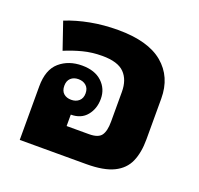

<svg xmlns="http://www.w3.org/2000/svg" viewBox="-105 -691 837 806"><g transform="rotate(20 313.5 -287.5)"><path d="M560 -366V-184Q560 -125 542 -84Q524 -43 480 -21.5Q436 0 358 0H61V-239Q61 -314 101 -348.5Q141 -383 201 -383Q258 -383 290 -353Q322 -323 322 -278Q322 -234 297 -203.5Q272 -173 226 -173V-122H326Q367 -122 381 -141.5Q395 -161 395 -203V-336Q395 -390 365.5 -420Q336 -450 267 -450Q221 -450 180.5 -439.5Q140 -429 102 -413L61 -533Q111 -553 169.5 -564Q228 -575 292 -575Q426 -575 493 -519Q560 -463 560 -366ZM206 -232Q227 -232 240.5 -244Q254 -256 254 -278Q254 -300 240.5 -312Q227 -324 206 -324Q185 -324 172 -312Q159 -300 159 -278Q159 -255 172 -243.5Q185 -232 206 -232Z"/></g></svg>

Font: Noto Sans Thai Looped ExtraBold
Style: Regular
Weight: 800
Designer: Sasikarn Vongin, Ben Mitchell
Foundry: The Fontpad Ltd
Version: Version 1.001; ttfautohint (v1.8.4.7-5d5b)